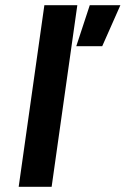

<svg xmlns="http://www.w3.org/2000/svg" viewBox="-20 -720 484 740"><path d="M274 -542H374L444 -700H326ZM151 -700 52 0H179L278 -700Z"/></svg>

Font: Unageo
Style: Bold-Italic
Weight: 700
Designer: Richard Sepsi
Foundry: Richard Sepsi
Version: Version 2.000